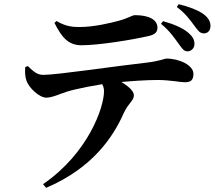

<svg xmlns="http://www.w3.org/2000/svg" viewBox="-20 -829 1040 927"><path d="M884.8 -581.1C903.4 -580.8 918.7 -596.9 918.9 -615.2C919.2 -636.7 910.4 -652.5 889.3 -670.9C861.5 -694.7 817 -713.1 767.1 -726.9L757.4 -714C801.6 -678.2 823.9 -642.6 842.7 -617.3C859.4 -594.7 867.2 -581.4 884.8 -581.1ZM187.8 60.2 202.5 77.9C428.1 -17.8 527.5 -169.6 577.6 -283.3C600.4 -332.3 626.3 -343 626.3 -368.1C626.3 -398.8 578.1 -427.8 518.5 -460.3L451.7 -450.1C474.1 -429.5 482.2 -408.6 482.2 -388.6C482.2 -310.3 405.7 -89.5 187.8 60.2ZM203.5 -357.5C233 -357.8 269.1 -375.6 302.5 -386.2C343.5 -399.3 449.4 -421.2 525.7 -429.1C608.1 -437.9 688.7 -442.8 742 -442.8C799.4 -442.8 849.9 -431.9 871.9 -431.9C899.2 -431.9 913.9 -440.2 913.9 -472.8C913.9 -513.6 846.8 -546.2 783.6 -546.2C773.7 -546.2 752.6 -533.8 685 -526.3C549.9 -511.5 256.4 -467.5 188.9 -467.5C157.9 -467.5 139.8 -485.8 114.3 -510.1L101.9 -505.1C99.9 -481.4 100.9 -457 108.1 -439C119.6 -404.9 169.9 -357.3 203.5 -357.5ZM373.4 -610.5C457.6 -610.5 618.8 -636.7 698.4 -655.3C730.4 -662.5 740.2 -675.6 740.2 -695.6C740.2 -734.8 697.8 -755.8 631.7 -755.8C617.5 -755.8 603.3 -742.4 553.4 -728.7C511.8 -717.7 434.9 -698.5 362.1 -698.5C329.1 -698.5 294 -702.3 253.3 -727.6L242.9 -718.5C278.5 -647.5 310.6 -610.5 373.4 -610.5ZM963.8 -667.8C986.8 -667.6 996.2 -685.5 996.2 -704.2C996.2 -726.4 983.6 -746.4 958.8 -763.5C932.6 -781.3 895.2 -795.6 842.8 -808.8L833.6 -795.2C875.9 -764 897.5 -732.7 917.5 -706C935.9 -681.7 944.2 -668.1 963.8 -667.8Z"/></svg>

Font: Source Han Serif TW VF
Style: Regular
Weight: 250
Designer: Ryoko NISHIZUKA 西塚涼子 (kana & ideographs); Frank Grießhammer (Latin, Greek & Cyrillic); Wenlong ZHANG 张文龙 (bopomofo); San
Foundry: Adobe
Version: Version 2.002;hotconv 1.1.0;makeotfexe 2.6.0